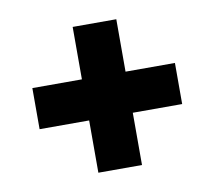

<svg xmlns="http://www.w3.org/2000/svg" viewBox="-57 -589 623 559"><g transform="rotate(-10 255.0 -309.5)"><path d="M320 -525V-94H191V-525ZM466 -248.5H44.5V-370H466Z"/></g></svg>

Font: Anek Kannada Medium
Style: Bold
Weight: 700
Version: Version 1.003